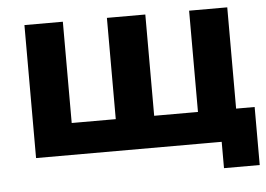

<svg xmlns="http://www.w3.org/2000/svg" viewBox="-46 -554 985 712"><g transform="rotate(-5 446.5 -198.5)"><path d="M824 -495V0H69V-495H212V-118H376V-495H519V-118H682V-495ZM893 -118V98H760V0H678V-118Z"/></g></svg>

Font: Montserrat Ace
Style: Bold
Weight: 700
Designer: Julieta Ulanovsky
Foundry: Julieta Ulanovsky
Version: Version 1